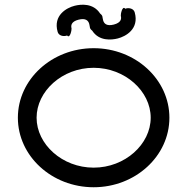

<svg xmlns="http://www.w3.org/2000/svg" viewBox="-20 -788 782 808"><path d="M134 -292.6C134 -404.1 241.7 -502.7 374.1 -502.7C506.4 -502.7 614.2 -404.1 614.2 -292.6C614.2 -181.1 506.4 -82.5 374.1 -82.5C241.7 -82.5 134 -181.1 134 -292.6ZM55.2 -292.6C55.2 -131.1 198.3 0 374.1 0C549.8 0 692.9 -131.1 692.9 -292.6C692.9 -454.1 549.8 -585.2 374.1 -585.2C198.3 -585.2 55.2 -454.1 55.2 -292.6ZM401.4 -731C372.6 -775.6 320.6 -770.5 294 -763.7C261.1 -755.4 202.6 -724.2 222.6 -653.8C227 -638.2 245.1 -634 258.4 -637.4C260.3 -637.9 262.3 -638.7 262.3 -638.7C274.9 -622.9 282.3 -664.2 281.1 -668.7C277.8 -680.3 279.3 -697.3 310.6 -705.2C340.6 -712.8 351.6 -701.3 355.5 -687.5C359.6 -672.9 355.3 -669 368.1 -658.9C396.9 -614.2 448.9 -619.4 475.4 -626.1C508.4 -634.5 566.8 -665.6 546.9 -736C542.4 -751.7 524.3 -755.8 511 -752.5C509.2 -752 507.2 -751.1 507.2 -751.1C494.5 -767 487.1 -725.7 488.4 -721.2C491.7 -709.5 490.2 -692.6 458.9 -684.6C428.9 -677 417.9 -688.6 414 -702.4C409.8 -717 414.2 -720.8 401.4 -731Z"/></svg>

Font: Hi.
Style: Tall Regular
Weight: 400
Designer: Mew Too, Robert Jablonski
Foundry: Cannot Into Space Fonts
Version: Version 1.996